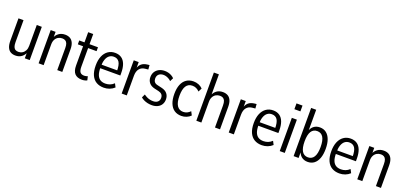

<svg xmlns="http://www.w3.org/2000/svg" viewBox="21 -1667 5562 2639"><g transform="rotate(20 2802.0 -348.0)"><path d="M195.9 8.9Q155 8.9 125.1 -8.1Q95.2 -25.2 78.9 -62.6Q62.6 -100.1 62.6 -158.9V-486.3H136.3V-164.7Q136.3 -120.9 146.4 -96.5Q156.6 -72.1 174.8 -62.4Q193 -52.7 217.1 -52.7Q249 -52.7 274.4 -68Q299.9 -83.3 315 -111.8Q330.1 -140.4 330.1 -181.1V-486.3H403.8V0H332.3V-95.2H340.5Q325.3 -49.2 287.8 -20.1Q250.3 8.9 195.9 8.9Z M533.8 0V-486.3H605.4V-391.3H596.8Q612.1 -437.6 650.6 -466.5Q689.1 -495.3 744 -495.3Q786.2 -495.3 816.5 -478.1Q846.7 -460.9 863.5 -424.2Q880.3 -387.5 880.3 -327.7V0H806.6V-321.4Q806.6 -365.2 796.2 -389.5Q785.8 -413.7 767 -423.7Q748.1 -433.7 723.3 -433.7Q691.4 -433.7 664.9 -418.6Q638.4 -403.6 623 -374.5Q607.5 -345.5 607.5 -304.8V0Z M1169.7 8.9Q1099 8.9 1063.5 -29.3Q1028 -67.6 1028 -148.6V-429.4H951.2V-486.3H1028V-635H1101.7V-486.3H1225.3V-429.4H1101.7V-156.2Q1101.7 -99.8 1120.6 -76.9Q1139.5 -54 1180.4 -54Q1193.5 -54 1206.7 -57.4Q1220 -60.8 1230.4 -64.5L1243.4 -8.4Q1232.2 -1.5 1211.1 3.7Q1190 8.9 1169.7 8.9Z M1487.6 8.9Q1424.4 8.9 1378.1 -18.2Q1331.8 -45.4 1306.5 -100.7Q1281.2 -156.1 1281.2 -241.6Q1281.2 -320.9 1304.9 -377.2Q1328.5 -433.6 1372.3 -464.4Q1416 -495.3 1474.8 -495.3Q1531.1 -495.3 1569.3 -468.8Q1607.6 -442.4 1627.1 -390.5Q1646.6 -338.5 1646.6 -262.6V-226.6H1338.9V-278.5H1596.4L1582.7 -264.3Q1582.7 -358.4 1556.2 -398.8Q1529.7 -439.1 1475.5 -439.1Q1437.1 -439.1 1409.7 -417.7Q1382.2 -396.3 1367.4 -354.4Q1352.6 -312.6 1352.6 -248.9V-233.6Q1352.6 -169.2 1368.4 -129.1Q1384.2 -89.1 1414.6 -70.3Q1445 -51.5 1489.5 -51.5Q1523.3 -51.5 1555.3 -63.3Q1587.2 -75.1 1614.3 -101.5L1641.2 -49.7Q1610.3 -20.9 1570.8 -6Q1531.3 8.9 1487.6 8.9Z M1748.8 0V-486.3H1820.8V-378.5H1812.8Q1826.2 -432.9 1858.4 -461.4Q1890.6 -489.8 1949.7 -496.3L1975 -498.8L1980.1 -435.2L1933.9 -430.8Q1882 -425.3 1852.7 -388.8Q1823.5 -352.3 1823.5 -286.6V0Z M2190.9 8.9Q2159.1 8.9 2128.9 2.2Q2098.8 -4.5 2073.8 -16.6Q2048.8 -28.6 2028.8 -45.6L2052.7 -96.6Q2075.7 -80.2 2097.8 -69.4Q2119.9 -58.7 2142.6 -53.7Q2165.4 -48.7 2188.9 -48.7Q2231.1 -48.7 2255.4 -69.5Q2279.7 -90.4 2279.7 -127.3Q2279.7 -159.9 2262.7 -178.7Q2245.7 -197.6 2213.1 -205L2150.1 -219.5Q2097.4 -231.6 2069.7 -265.6Q2041.9 -299.7 2041.9 -348.2Q2041.9 -393.4 2062.3 -426Q2082.7 -458.6 2118.6 -477Q2154.5 -495.3 2201.4 -495.3Q2228.5 -495.3 2253.8 -488.8Q2279.1 -482.3 2301.3 -469.9Q2323.5 -457.5 2341.2 -439.2L2316 -388.5Q2298.9 -405.4 2280.1 -415.9Q2261.3 -426.4 2241.8 -432.2Q2222.4 -437.9 2202.4 -437.9Q2161 -437.9 2135.9 -415.6Q2110.7 -393.4 2110.7 -352.4Q2110.7 -323.3 2125.6 -303.6Q2140.4 -283.9 2173 -277L2236 -262.4Q2292.7 -249.8 2320.7 -215.5Q2348.6 -181.3 2348.6 -131.2Q2348.6 -89.2 2329.2 -57.4Q2309.8 -25.7 2274.4 -8.4Q2238.9 8.9 2190.9 8.9Z M2622.9 8.9Q2561.7 8.9 2518.6 -20.5Q2475.4 -50 2452.8 -106.6Q2430.2 -163.2 2430.2 -244.2Q2430.2 -324.2 2452.8 -380.3Q2475.4 -436.3 2518.6 -465.8Q2561.7 -495.3 2622.2 -495.3Q2662.2 -495.3 2697.4 -481.1Q2732.7 -466.9 2757.9 -440.6L2731.1 -387.1Q2709.8 -410 2684.1 -422.1Q2658.4 -434.2 2627.7 -434.2Q2567.3 -434.2 2536.5 -387Q2505.6 -339.8 2505.6 -242.4Q2505.6 -147.5 2537 -99.9Q2568.3 -52.2 2627.4 -52.2Q2657.9 -52.2 2683.7 -64.4Q2709.5 -76.6 2730.3 -99L2757.9 -45.8Q2732.7 -19.7 2697 -5.4Q2661.4 8.9 2622.9 8.9Z M2840.8 0V-705H2914.5V-391.3H2906Q2921.3 -437.6 2958.7 -466.5Q2996.1 -495.3 3051 -495.3Q3093.2 -495.3 3123.5 -478.2Q3153.7 -461.2 3170.5 -424.5Q3187.3 -387.8 3187.3 -327.7V0H3113.6V-321.4Q3113.6 -365.2 3103.2 -389.5Q3092.8 -413.7 3074 -423.7Q3055.1 -433.7 3030.3 -433.7Q2998.4 -433.7 2971.9 -418.6Q2945.4 -403.6 2930 -374.5Q2914.5 -345.5 2914.5 -304.8V0Z M3314.8 0V-486.3H3386.8V-378.5H3378.8Q3392.2 -432.9 3424.4 -461.4Q3456.6 -489.8 3515.7 -496.3L3541 -498.8L3546.1 -435.2L3499.9 -430.8Q3448 -425.3 3418.7 -388.8Q3389.5 -352.3 3389.5 -286.6V0Z M3799.6 8.9Q3736.4 8.9 3690.1 -18.2Q3643.8 -45.4 3618.5 -100.7Q3593.2 -156.1 3593.2 -241.6Q3593.2 -320.9 3616.9 -377.2Q3640.5 -433.6 3684.3 -464.4Q3728 -495.3 3786.8 -495.3Q3843.1 -495.3 3881.3 -468.8Q3919.6 -442.4 3939.1 -390.5Q3958.6 -338.5 3958.6 -262.6V-226.6H3650.9V-278.5H3908.4L3894.7 -264.3Q3894.7 -358.4 3868.2 -398.8Q3841.7 -439.1 3787.5 -439.1Q3749.1 -439.1 3721.7 -417.7Q3694.2 -396.3 3679.4 -354.4Q3664.6 -312.6 3664.6 -248.9V-233.6Q3664.6 -169.2 3680.4 -129.1Q3696.2 -89.1 3726.6 -70.3Q3757 -51.5 3801.5 -51.5Q3835.3 -51.5 3867.3 -63.3Q3899.2 -75.1 3926.3 -101.5L3953.2 -49.7Q3922.3 -20.9 3882.8 -6Q3843.3 8.9 3799.6 8.9Z M4053.2 -610V-694.8H4141.1V-610ZM4060.8 0V-486.3H4134.5V0Z M4470.4 8.9Q4415.4 8.9 4378 -21.9Q4340.7 -52.8 4326.9 -112.3H4336.6V0H4263.8V-705H4337.5V-374.5H4326.9Q4340.9 -433.6 4378.2 -464.4Q4415.4 -495.3 4470.2 -495.3Q4525.7 -495.3 4564.4 -465.3Q4603 -435.3 4623.8 -379.5Q4644.5 -323.6 4644.5 -243.4Q4644.5 -163.9 4623.9 -107.5Q4603.3 -51 4564.4 -21Q4525.5 8.9 4470.4 8.9ZM4452.9 -51.5Q4510.4 -51.5 4540.1 -99.1Q4569.8 -146.8 4569.8 -243.4Q4569.8 -340.7 4540.1 -387.8Q4510.4 -434.9 4452.9 -434.9Q4395.3 -434.9 4365.7 -387.8Q4336.1 -340.7 4336.1 -243.4Q4336.1 -146.8 4365.7 -99.1Q4395.3 -51.5 4452.9 -51.5Z M4933.6 8.9Q4870.4 8.9 4824.1 -18.2Q4777.8 -45.4 4752.5 -100.7Q4727.2 -156.1 4727.2 -241.6Q4727.2 -320.9 4750.9 -377.2Q4774.5 -433.6 4818.3 -464.4Q4862 -495.3 4920.8 -495.3Q4977.1 -495.3 5015.3 -468.8Q5053.6 -442.4 5073.1 -390.5Q5092.6 -338.5 5092.6 -262.6V-226.6H4784.9V-278.5H5042.4L5028.7 -264.3Q5028.7 -358.4 5002.2 -398.8Q4975.7 -439.1 4921.5 -439.1Q4883.1 -439.1 4855.7 -417.7Q4828.2 -396.3 4813.4 -354.4Q4798.6 -312.6 4798.6 -248.9V-233.6Q4798.6 -169.2 4814.4 -129.1Q4830.2 -89.1 4860.6 -70.3Q4891 -51.5 4935.5 -51.5Q4969.3 -51.5 5001.3 -63.3Q5033.2 -75.1 5060.3 -101.5L5087.2 -49.7Q5056.3 -20.9 5016.8 -6Q4977.3 8.9 4933.6 8.9Z M5194.8 0V-486.3H5266.4V-391.3H5257.8Q5273.1 -437.6 5311.6 -466.5Q5350.1 -495.3 5405 -495.3Q5447.2 -495.3 5477.5 -478.1Q5507.7 -460.9 5524.5 -424.2Q5541.3 -387.5 5541.3 -327.7V0H5467.6V-321.4Q5467.6 -365.2 5457.2 -389.5Q5446.8 -413.7 5428 -423.7Q5409.1 -433.7 5384.3 -433.7Q5352.4 -433.7 5325.9 -418.6Q5299.4 -403.6 5284 -374.5Q5268.5 -345.5 5268.5 -304.8V0Z"/></g></svg>

Font: Nunito Sans 12pt ExtraLight Condensed
Style: Regular
Weight: 200
Width: 3
Version: Version 3.101;gftools[0.9.27]